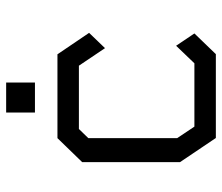

<svg xmlns="http://www.w3.org/2000/svg" viewBox="-70 -670 739 640"><g transform="rotate(-90 300.0 -349.5)"><path d="M160 -528 80 -445.5V-119.5L160.5 0H440L509 -71.5L468 -132.5L409.5 -71.5H198.5L160 -129V-425L190.5 -456.5H401.5L460 -369.5L511 -422.5L439.5 -528ZM245.5 -603V-699H345.5V-603Z"/></g></svg>

Font: Kode
Style: Regular
Weight: 400
Monospace: yes
Designer: Isa Ozler
Foundry: Kadena LLC
Version: Version 1.000;gftools[0.9.28]